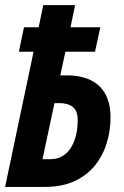

<svg xmlns="http://www.w3.org/2000/svg" viewBox="-21 -734 488 754"><path d="M-1 0 110.8 -530.8H53.2L73.2 -627H130.9L148.9 -713.9H273.9L255.9 -627H373L352.1 -530.8H235.8L215.8 -438H240.2Q296.9 -438 335.2 -419.2Q373.5 -400.4 393.3 -363.5Q413.1 -326.7 413.1 -272Q413.1 -221.7 398.4 -173.1Q383.8 -124.5 352.8 -85.4Q321.8 -46.4 272.7 -23.2Q223.6 0 154.8 0ZM146 -108.9H176.8Q203.6 -108.9 223.6 -120.6Q243.7 -132.3 257.1 -153.3Q270.5 -174.3 277.3 -202.1Q284.2 -230 284.2 -262.2Q284.2 -298.3 265.1 -313.7Q246.1 -329.1 210.9 -329.1H192.9Z"/></svg>

Font: Open Sans Condensed
Style: Italic
Weight: 400
Width: 3
Italic angle: -12°
Designer: Monotype Design Team
Foundry: Monotype Imaging Inc.
Version: Version 3.000